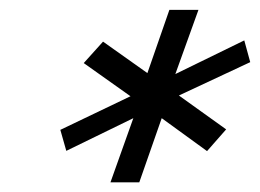

<svg xmlns="http://www.w3.org/2000/svg" viewBox="-20 -696 532 393"><path d="M206.1 -322.8 252.9 -454.1 115.7 -387.2 103.5 -430.2 247.1 -499 151.4 -566.9 190.9 -610.8 281.7 -546.4 326.7 -675.8H386.2L338.9 -544.4L480 -613.3L492.2 -568.8L346.2 -500.5L442.9 -431.2L403.8 -386.7L311 -454.1L265.1 -322.8Z"/></svg>

Font: Elstob 8pt SemiBold
Style: Italic
Weight: 600
Italic angle: -20°
Designer: Peter S. Baker
Version: Version 1.015